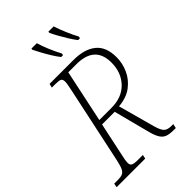

<svg xmlns="http://www.w3.org/2000/svg" viewBox="-290 -1038 1138 1138"><g transform="rotate(-45 278.5 -469.0)"><path d="M-17 0 -12 -25H18Q42 -25 56 -30.5Q70 -36 79 -53.5Q88 -71 96 -108L199 -591Q204 -614 207 -631Q210 -648 210 -658Q210 -678 199 -683.5Q188 -689 156 -689H129L135 -714H335Q427 -714 477.5 -673Q528 -632 528 -545Q528 -494 506.5 -446.5Q485 -399 441.5 -366.5Q398 -334 332 -329L395 -99Q407 -56 422 -41.5Q437 -27 469 -27H485L479 0H461Q428 0 407.5 -7.5Q387 -15 374 -35.5Q361 -56 351 -93L291 -324H185L139 -108Q135 -91 133 -78.5Q131 -66 131 -57Q131 -37 143.5 -31Q156 -25 181 -25H228L223 0ZM294 -354Q382 -354 433 -407.5Q484 -461 484 -544Q484 -684 330 -684H262L192 -354ZM438 -778Q421 -800 404 -827.5Q387 -855 372 -882Q357 -909 348 -929L349 -938H393Q403 -906 421 -863.5Q439 -821 456 -790L454 -778ZM296 -778Q279 -800 262 -827.5Q245 -855 230.5 -882Q216 -909 206 -929L207 -938H252Q261 -906 279 -863.5Q297 -821 314 -790L312 -778Z"/></g></svg>

Font: Noto Serif SemiCondensed ExtraLight
Style: Italic
Weight: 200
Width: 4
Italic angle: -12°
Designer: Monotype Design Team
Foundry: Monotype Imaging Inc.
Version: Version 2.013